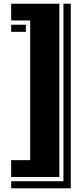

<svg xmlns="http://www.w3.org/2000/svg" viewBox="-20 -750 400 1031"><path d="M359.9 261.2H40V223.1H320.8V-730H359.9ZM298.8 200.2H40V109.9H142.1V-640.1H40V-730H298.8ZM119.1 -579.1H40V-617.2H119.1Z"/></svg>

Font: Laconic
Style: Shadow
Weight: 900
Width: 6
Designer: Robby Woodard
Version: Version 1.000